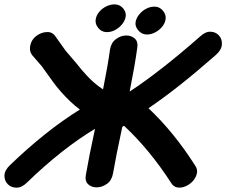

<svg xmlns="http://www.w3.org/2000/svg" viewBox="-40 -864 1045 887"><path d="M750 -20Q761 -1 779.5 2Q798 5 817.5 -3.5Q837 -12 851 -27.5Q865 -43 869.5 -62.5Q874 -82 861 -100Q763 -254 646 -364Q782 -456 957 -610Q983 -633 985 -657.5Q987 -682 972.5 -699Q958 -716 934 -717.5Q910 -719 885 -696Q702 -535 559 -441Q583 -562 594 -642Q599 -672 582 -686.5Q565 -701 540.5 -700Q516 -699 494.5 -682.5Q473 -666 468 -634Q458 -560 436 -451L419 -463Q391 -483 362 -514Q333 -545 315 -569L263 -630L216 -696Q202 -717 176.5 -716Q151 -715 128.5 -698.5Q106 -682 100 -655Q94 -629 108 -610L153 -558L207 -483Q220 -465 240 -442Q260 -419 283.5 -396.5Q307 -374 329 -358Q170 -259 6 -101Q-19 -77 -19.5 -53Q-20 -29 -4 -13Q12 3 36.5 3Q61 3 85 -21Q245 -176 399 -269Q371 -140 357 -58Q351 -28 367 -13Q383 2 407.5 1.5Q432 1 454 -14.5Q476 -30 482 -62Q496 -144 525 -278Q529 -280 533 -283Q651 -173 750 -20ZM530 -824Q515 -842 494.5 -843.5Q474 -845 454 -836Q434 -827 419.5 -810.5Q405 -794 402 -774Q399 -754 413 -736Q427 -718 447.5 -716Q468 -714 488 -723.5Q508 -733 522.5 -750Q537 -767 540.5 -786.5Q544 -806 530 -824ZM714 -813Q700 -831 679.5 -833Q659 -835 639 -825.5Q619 -816 604.5 -799Q590 -782 586.5 -762.5Q583 -743 598 -725Q612 -707 632.5 -705Q653 -703 673 -712.5Q693 -722 707.5 -738.5Q722 -755 725 -775Q728 -795 714 -813Z"/></svg>

Font: Balsamiq Sans
Style: Bold Italic
Weight: 700
Italic angle: -12°
Designer: Michael Angeles
Foundry: Balsamiq SRL
Version: Version 1.020; ttfautohint (v1.8.4.7-5d5b);gftools[0.9.26]